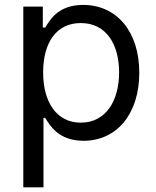

<svg xmlns="http://www.w3.org/2000/svg" viewBox="-20 -573 649 797"><path d="M76.7 204.5H160.5V-83.8H167.6C186.1 -54 221.6 11.4 326.7 11.4C463.1 11.4 558.2 -98 558.2 -271.3C558.2 -443.2 463.1 -552.6 325.3 -552.6C218.8 -552.6 186.1 -487.2 167.6 -458.8H157.7V-545.5H76.7ZM159.1 -272.7C159.1 -394.9 213.1 -477.3 315.3 -477.3C421.9 -477.3 474.4 -387.8 474.4 -272.7C474.4 -156.2 420.5 -63.9 315.3 -63.9C214.5 -63.9 159.1 -149.1 159.1 -272.7Z"/></svg>

Font: Magic Ui Pro
Style: Regular
Weight: 400
Designer: Stefan Endress, Andreas Faust
Version: Version 1.000;FEAKit 1.0